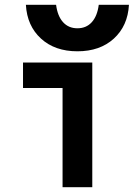

<svg xmlns="http://www.w3.org/2000/svg" viewBox="-20 -781 558 801"><path d="M241 0V-414H76V-520H365V0ZM303 -567Q209 -567 151 -620Q93 -673 88 -761H214Q220 -714 243 -688.5Q266 -663 303 -663Q340 -663 363 -688.5Q386 -714 392 -761H518Q513 -673 455 -620Q397 -567 303 -567Z"/></svg>

Font: M PLUS 1 Code SemiBold
Style: Regular
Weight: 600
Designer: Coji Morishita
Foundry: UNDERFOREST DESIGN
Version: Version 1.005